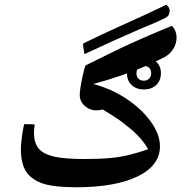

<svg xmlns="http://www.w3.org/2000/svg" viewBox="-20 -789 781 809"><path d="M301 0Q206 0 159.5 -16Q113 -32 90 -66Q68 -100 68 -161Q68 -175 70.5 -197.5Q73 -220 76.5 -240Q80 -260 82 -266L126 -265Q125 -255 124 -246Q123 -237 123 -227Q124 -186 143 -163Q162 -140 208 -129Q231 -124 263 -121.5Q295 -119 337 -119Q398 -119 442.5 -123Q487 -127 525 -136.5Q563 -146 604 -160Q592 -183 568 -210Q544 -237 510 -262Q494 -276 469 -292.5Q444 -309 412 -328Q401 -324 385 -324Q358 -324 337 -343Q316 -362 316 -389Q316 -400 319 -420Q322 -440 326.5 -461Q331 -482 335 -497.5Q339 -513 342 -514Q402 -544 448 -566.5Q494 -589 533.5 -607Q573 -625 614 -642.5Q655 -660 704 -680Q714 -670 719 -657.5Q724 -645 724 -630Q724 -605 709.5 -582Q695 -559 669 -546Q621 -522 576.5 -503.5Q532 -485 483.5 -468.5Q435 -452 373 -435Q447 -416 511.5 -373.5Q576 -331 615 -277Q654 -223 654 -173Q654 -91 559.5 -45.5Q465 0 301 0ZM586 -412Q555 -412 535 -430.5Q515 -449 515 -480Q515 -512 535 -530Q555 -548 586 -548Q617 -548 637.5 -529.5Q658 -511 658 -481Q658 -449 638 -430.5Q618 -412 586 -412ZM586 -449Q600 -449 608.5 -458Q617 -467 617 -480Q617 -495 608.5 -503Q600 -511 586 -511Q573 -511 564 -503.5Q555 -496 555 -480Q555 -467 563 -458Q571 -449 586 -449ZM336 -561Q333 -578 331.5 -587.5Q330 -597 330 -601Q330 -605 331 -606Q361 -621 401.5 -640Q442 -659 493 -682Q540 -703 587.5 -725Q635 -747 681 -769Q695 -758 695 -743Q694 -732 690.5 -725.5Q687 -719 676 -713Q668 -709 641.5 -697Q615 -685 571 -667Q522 -646 463 -619.5Q404 -593 336 -561Z"/></svg>

Font: Noto Naskh Arabic
Style: Bold
Weight: 700
Designer: Monotype Design Team, David Williams, Mohamad Dakak and Nizar Qandah
Foundry: Monotype Imaging Inc.
Version: Version 2.016